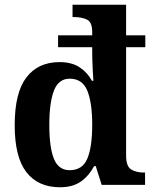

<svg xmlns="http://www.w3.org/2000/svg" viewBox="-20 -780 646 810"><path d="M233 10Q141 10 91.5 -53.5Q42 -117 42 -252Q42 -389 91.5 -453.5Q141 -518 231 -518Q283 -518 316 -496Q349 -474 368 -439H374Q374 -441 373 -455.5Q372 -470 371 -490Q370 -510 369.5 -529Q369 -548 369 -559V-581H225V-631H369V-645Q369 -687 346.5 -697.5Q324 -708 293 -708H286V-760H512V-631H593V-581H512V-124Q512 -78 533.5 -65Q555 -52 587 -52H592V0H409L384 -79H377Q355 -38 321 -14Q287 10 233 10ZM274 -62Q328 -62 348.5 -111Q369 -160 369 -254Q369 -346 348.5 -397Q328 -448 274 -448Q227 -448 207.5 -397.5Q188 -347 188 -253Q188 -158 207.5 -110Q227 -62 274 -62Z"/></svg>

Font: Noto Serif Thai SemiCondensed
Style: Bold
Weight: 700
Width: 4
Designer: Monotype Design Team
Foundry: Monotype Imaging Inc.
Version: Version 2.002; ttfautohint (v1.8.4.7-5d5b)